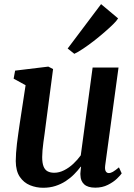

<svg xmlns="http://www.w3.org/2000/svg" viewBox="-20 -878 633 908"><path d="M184 10Q151.5 10 122 -2Q92.5 -14 73.8 -41.5Q55 -69 54.5 -116Q54.5 -133.5 56 -154.5Q57.5 -175.5 60.2 -199Q63 -222.5 66.5 -246.2Q70 -270 73 -291.5L101 -475L44.5 -506L51.5 -544L208.5 -563L231 -551.5L196.5 -289Q194 -267.5 191 -246.2Q188 -225 185.2 -204.8Q182.5 -184.5 181 -167Q179.5 -149.5 179.5 -135.5Q179.5 -107 186 -90.8Q192.5 -74.5 205.2 -67.8Q218 -61 236.5 -61Q260 -61 283.2 -72.8Q306.5 -84.5 326.8 -103.5Q347 -122.5 362 -143.5L418 -558.5H540.5L477.5 -96Q475 -77 480 -68.2Q485 -59.5 494.5 -59.5Q503.5 -59.5 514 -65.5Q524.5 -71.5 542.5 -86.5L555.5 -58Q550 -49.5 533.2 -33.2Q516.5 -17 490.2 -3.8Q464 9.5 430.5 9.5Q395.5 9.5 378.2 -6.2Q361 -22 360.5 -48.5Q360 -51 360 -55.8Q360 -60.5 360.8 -66.2Q361.5 -72 362 -78Q362.5 -84 363.5 -89L362 -90Q348 -71.5 330.5 -53.8Q313 -36 290.8 -21.5Q268.5 -7 242 1.5Q215.5 10 184 10ZM300 -648.5 458 -858.5 538.5 -791Q532.5 -780.5 515 -763.2Q497.5 -746 473.5 -725.2Q449.5 -704.5 423.5 -684.2Q397.5 -664 373.2 -647.8Q349 -631.5 331.5 -623.5Z"/></svg>

Font: Merriweather 28pt SemiBold
Style: Italic
Weight: 600
Italic angle: -7.8°
Version: Version 2.101